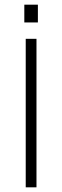

<svg xmlns="http://www.w3.org/2000/svg" viewBox="-20 -801 266 821"><path d="M142 -705H84V-781H142ZM136 0H90V-635H136Z"/></svg>

Font: Gemunu Libre ExtraLight
Style: Regular
Weight: 200
Designer: Puspanada Ekanayake, Sola Matas, Pathum Egodawatta, Kosala Senevirathne
Foundry: mooniak
Version: Version 1.100